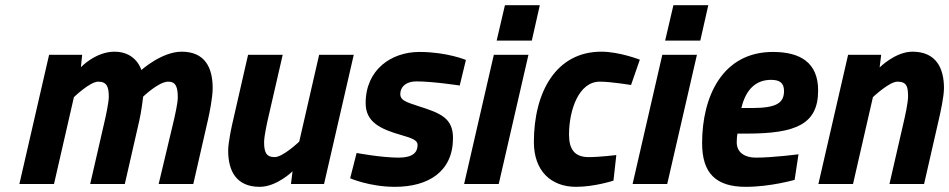

<svg xmlns="http://www.w3.org/2000/svg" viewBox="-20 -712 3673 743"><path d="M519 -245C527 -278 534 -338 534 -338C534 -338 594 -396 631 -396C661 -396 668 -374 668 -334C668 -313 656 -260 650 -235L594 0H728L784 -245C791 -275 803 -335 803 -371C803 -449 774 -512 683 -512C606 -512 527 -441 527 -441C527 -441 508 -512 423 -512C350 -512 293 -452 293 -452L298 -500H170L55 0H189L266 -336C266 -336 328 -396 360 -396C394 -396 401 -375 401 -338C401 -315 389 -260 383 -235L329 0H463Z M1138 -164C1138 -164 1075 -104 1043 -104C1009 -104 1002 -125 1002 -162C1002 -185 1014 -240 1020 -265L1074 -500H940L884 -255C877 -226 863 -162 863 -129C863 -51 894 11 985 11C1051 11 1112 -49 1112 -49L1106 0H1234L1349 -500H1215Z M1783 -480C1783 -480 1709 -511 1603 -511C1495 -511 1395 -443 1395 -313C1395 -241 1449 -213 1534 -189C1576 -177 1596 -169 1596 -151C1596 -123 1578 -102 1523 -102C1456 -102 1360 -120 1360 -120L1335 -22C1335 -22 1411 11 1508 11C1638 11 1733 -48 1733 -178C1733 -255 1685 -274 1600 -301C1546 -318 1529 -326 1529 -348C1529 -375 1550 -397 1591 -397C1656 -397 1759 -381 1759 -381L1783 -480Z M2038 -555 2069 -692H1934L1902 -555ZM1910 0 2025 -500H1891L1776 0Z M2307 -512C2132 -512 2046 -356 2046 -162C2046 -50 2113 11 2209 11C2281 11 2354 -13 2354 -13L2365 -112C2365 -112 2301 -104 2258 -104C2203 -104 2182 -135 2182 -191C2182 -285 2219 -396 2301 -396C2345 -396 2422 -383 2422 -383L2456 -481C2456 -481 2377 -512 2307 -512Z M2690 -555 2721 -692H2586L2554 -555ZM2562 0 2677 -500H2543L2428 0Z M2849 -294C2866 -366 2905 -403 2964 -403C2996 -403 3014 -392 3014 -360C3014 -313 2984 -294 2890 -294H2849ZM2904 -102C2864 -102 2831 -121 2831 -161C2831 -173 2832 -187 2834 -195H2869C3060 -195 3146 -231 3146 -362C3146 -469 3078 -511 2971 -511C2776 -511 2697 -339 2697 -158C2697 -41 2751 11 2866 11C2962 11 3055 -16 3055 -16L3070 -115C3070 -115 2972 -102 2904 -102Z M3358 -336C3358 -336 3421 -396 3453 -396C3490 -396 3494 -375 3494 -338C3494 -315 3482 -260 3476 -235L3422 0H3556L3612 -245C3619 -275 3633 -338 3633 -371C3633 -449 3602 -512 3511 -512C3445 -512 3384 -451 3384 -451L3390 -500H3262L3147 0H3281Z"/></svg>

Font: RazerF5
Style: Bold Italic
Weight: 700
Foundry: Razer Inc.
Version: Version 2